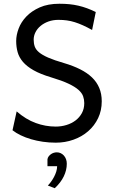

<svg xmlns="http://www.w3.org/2000/svg" viewBox="-20 -745 614 1019"><path d="M468.8 -585.9Q442.4 -600.6 420.2 -610.6Q397.9 -620.6 377 -627.2Q356 -633.8 335 -636.7Q314 -639.6 290.5 -639.6Q261.2 -639.6 237.1 -630.9Q212.9 -622.1 195.3 -607.4Q177.7 -592.8 168.2 -573.7Q158.7 -554.7 158.7 -534.7Q158.7 -514.6 164.3 -498.3Q169.9 -481.9 187 -467.5Q204.1 -453.1 235.8 -439.2Q267.6 -425.3 319.8 -410.2Q368.2 -396 405.5 -377.2Q442.9 -358.4 468.3 -334Q493.7 -309.6 506.8 -278.3Q520 -247.1 520 -207.5Q520 -158.2 500.7 -117.9Q481.4 -77.6 448 -48.6Q414.6 -19.5 370.1 -3.7Q325.7 12.2 275.9 12.2Q240.7 12.2 207.3 7.3Q173.8 2.4 144.3 -6.3Q114.7 -15.1 89.8 -27.1Q64.9 -39.1 46.4 -53.7L68.4 -153.8Q117.2 -111.3 169.2 -92.3Q221.2 -73.2 275.9 -73.2Q305.2 -73.2 332.5 -81.5Q359.9 -89.8 380.9 -105.7Q401.9 -121.6 414.6 -144.8Q427.2 -168 427.2 -197.8Q427.2 -216.8 421.1 -234.1Q415 -251.5 396.5 -268.1Q377.9 -284.7 343.3 -301Q308.6 -317.4 251.5 -334.5Q194.3 -351.6 158.2 -372.1Q122.1 -392.6 101.6 -416.7Q81.1 -440.9 73.5 -468.5Q65.9 -496.1 65.9 -527.3Q65.9 -558.6 78.9 -593.3Q91.8 -627.9 119.6 -657.2Q147.5 -686.5 190.9 -705.8Q234.4 -725.1 295.4 -725.1Q323.7 -725.1 348.4 -722.7Q373 -720.2 396.2 -714.8Q419.4 -709.5 441.9 -701.2Q464.4 -692.9 488.3 -681.2ZM231.9 100.1Q233.4 91.3 238.5 84.7Q243.7 78.1 250.5 73.2Q257.3 68.4 265.4 65.9Q273.4 63.5 281.7 63.5Q292.5 63.5 302 67.9Q311.5 72.3 318.8 80.3Q326.2 88.4 330.3 99.4Q334.5 110.4 334.5 124Q334.5 157.7 318.6 190.9Q302.7 224.1 270.5 253.9L233.9 239.7Q241.7 231.9 250.5 220Q259.3 208 266.6 194.3Q273.9 180.7 278.6 165.8Q283.2 150.9 283.2 137.2H231.9Z"/></svg>

Font: Andika Phon
Style: Regular
Weight: 400
Designer: Victor Gaultney, Annie Olsen, Julie Remington, Don Collingsworth, Eric Hays, Becca Hirsbrunner
Foundry: SIL International
Version: Version 5.000